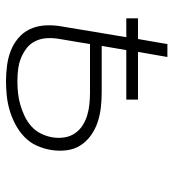

<svg xmlns="http://www.w3.org/2000/svg" viewBox="11 -581 578 640"><g transform="rotate(90 300.0 -261.0)"><path d="M250 8Q224 8 198 4.5Q172 1 149 -8Q126 -17 107 -33Q88 -49 77.5 -71Q67 -93 65 -119Q63 -145 67 -171L104 -393H41V-432H110L127 -530H170L153 -432H312V-393H147L133 -311H288Q314 -311 339.5 -308Q365 -305 388.5 -297Q412 -289 432 -274.5Q452 -260 465 -239.5Q478 -219 481 -193.5Q484 -168 480 -143Q476 -118 465.5 -94.5Q455 -71 436 -53Q417 -35 394 -23Q371 -11 347 -4Q323 3 298.5 5.5Q274 8 250 8ZM251 -30Q270 -30 289.5 -32Q309 -34 328.5 -39.5Q348 -45 367 -54Q386 -63 401.5 -77Q417 -91 426 -110Q435 -129 438 -148Q441 -168 438 -187Q435 -206 424.5 -221.5Q414 -237 398.5 -247Q383 -257 365 -262.5Q347 -268 327.5 -270Q308 -272 288 -272H127L109 -165Q106 -145 107.5 -125.5Q109 -106 117.5 -89Q126 -72 141 -60.5Q156 -49 173.5 -42Q191 -35 210.5 -32.5Q230 -30 251 -30Z"/></g></svg>

Font: Iosevka Curly XLtEx
Style: Italic
Weight: 200
Width: 7
Italic angle: -9°
Monospace: yes
Designer: Belleve Invis
Foundry: Belleve Invis
Version: Version 11.1.0; ttfautohint (v1.8.3)